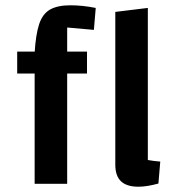

<svg xmlns="http://www.w3.org/2000/svg" viewBox="-20 -695 658 726"><path d="M234 0H111V-495Q115 -564 128 -603.5Q141 -643 169.5 -659Q198 -675 246 -675Q269 -675 293 -672.5Q317 -670 342 -665L335 -582L234 -591ZM309 -500V-417H45V-500ZM539 -90Q549 -88 561.5 -86.5Q574 -85 586 -84L579 -1Q557 5 538.5 8Q520 11 503 11Q459 11 437.5 -9.5Q416 -30 416 -72V-650L539 -665Z"/></svg>

Font: Changa Medium
Style: Regular
Weight: 500
Designer: Eduardo Rodriguez Tunni
Foundry: Eduardo Rodriguez Tunni
Version: Version 3.003